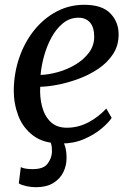

<svg xmlns="http://www.w3.org/2000/svg" viewBox="-20 -589 556 802"><path d="M446.5 -96.5Q433 -76 403 -51Q373 -26 330.5 -7.8Q288 10.5 236 10.5Q163 10.5 119.2 -22.2Q75.5 -55 56.2 -106.2Q37 -157.5 37.5 -213Q38.5 -285 61 -349.5Q83.5 -414 123.2 -463.2Q163 -512.5 216.2 -540.8Q269.5 -569 332 -569Q405.5 -569 440.2 -533.8Q475 -498.5 475.5 -447Q476 -400 452.8 -364Q429.5 -328 391.5 -302.2Q353.5 -276.5 309 -260Q264.5 -243.5 222 -235.2Q179.5 -227 148 -226.5Q145.5 -184.5 155.5 -145Q165.5 -105.5 190.8 -80.5Q216 -55.5 259.5 -55.5Q305.5 -55.5 347.8 -77.2Q390 -99 424 -135.5ZM308 -515Q271.5 -515 243.2 -492Q215 -469 195.2 -432.8Q175.5 -396.5 164 -354.8Q152.5 -313 149.5 -276Q183.5 -277 222.5 -288Q261.5 -299 296 -319.8Q330.5 -340.5 352.2 -370Q374 -399.5 373.5 -437.5Q373 -476 355.5 -495.5Q338 -515 308 -515ZM211.5 -14 237 -12Q245.5 1.5 251.8 22.2Q258 43 258 71.5Q258 102.5 244.5 130.2Q231 158 202.5 175.5Q174 193 130.5 193Q110 193 89.8 188.5Q69.5 184 58.5 177L67 109Q82.5 117.5 116.5 117.5Q162.5 117.5 179.2 94.2Q196 71 197 46.5Q197.5 25 193.5 12Q189.5 -1 186.5 -12Z"/></svg>

Font: Merriweather
Style: Italic
Weight: 400
Italic angle: -7.8°
Designer: Eben Sorkin
Foundry: Eben Sorkin
Version: Version 2.100